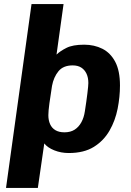

<svg xmlns="http://www.w3.org/2000/svg" viewBox="-20 -740 640 941"><path d="M9.5 181 134.5 -720H291.5L257 -472.5Q274.5 -489.5 305.5 -505.2Q336.5 -521 392.5 -521Q442 -521 481.8 -501Q521.5 -481 544.8 -437Q568 -393 568 -321Q568 -265.5 556.5 -207.2Q545 -149 516.8 -99.8Q488.5 -50.5 440 -20.2Q391.5 10 317 10Q279 10 246 -3.2Q213 -16.5 197 -37L165.5 181ZM296 -91.5Q325.5 -91.5 345.8 -104.5Q366 -117.5 378.8 -140.8Q391.5 -164 396 -195Q403.5 -242.5 408.2 -281.5Q413 -320.5 413 -333Q413 -359.5 404 -378.8Q395 -398 378.2 -408.8Q361.5 -419.5 336 -419.5Q290 -419.5 266.5 -390.8Q243 -362 235 -319.5Q227.5 -272.5 222.2 -233.8Q217 -195 217 -175.5Q217 -150.5 225.5 -131.5Q234 -112.5 251.5 -102Q269 -91.5 296 -91.5Z"/></svg>

Font: Chivo Mono Medium
Style: Italic
Weight: 500
Italic angle: -8.05°
Monospace: yes
Designer: Hector Gatti
Foundry: Omnibus-Type
Version: Version 1.008